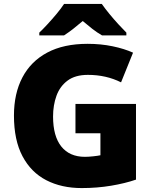

<svg xmlns="http://www.w3.org/2000/svg" viewBox="-20 -947 780 977"><path d="M364 -418H672V-33Q617 -14 545.5 -2Q474 10 396 10Q293 10 215.5 -30Q138 -70 94.5 -152Q51 -234 51 -359Q51 -471 94 -553Q137 -635 220.5 -679.5Q304 -724 426 -724Q493 -724 553 -711.5Q613 -699 657 -679L596 -528Q558 -547 516 -556.5Q474 -566 427 -566Q363 -566 324 -537Q285 -508 267.5 -460Q250 -412 250 -354Q250 -254 292 -201.5Q334 -149 412 -149Q429 -149 453.5 -151.5Q478 -154 491 -157V-269H364ZM498 -927Q514 -904 536.5 -876.5Q559 -849 582.5 -823.5Q606 -798 623 -781V-767H499Q473 -782 450 -800Q427 -818 401 -840Q375 -818 353.5 -801Q332 -784 306 -767H180V-781Q199 -799 222.5 -824.5Q246 -850 268.5 -877Q291 -904 306 -927Z"/></svg>

Font: Noto Sans Black
Style: Regular
Weight: 900
Designer: Monotype Design Team
Foundry: Monotype Imaging Inc.
Version: Version 2.007